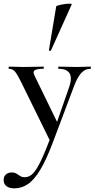

<svg xmlns="http://www.w3.org/2000/svg" viewBox="-58 -751 518 1052"><path d="M438 -386Q440 -386 440 -380Q440 -374 438 -374Q407 -374 385.5 -349Q364 -324 347 -277L232 28Q196 124 162.5 179.5Q129 235 94.5 258Q60 281 21 281Q-6 281 -22 269.5Q-38 258 -38 235Q-38 215 -25 204.5Q-12 194 5 194Q22 194 32.5 200.5Q43 207 52.5 213.5Q62 220 78 220Q103 220 123.5 198.5Q144 177 168 126Q192 75 225 -13L222 33L57 -303Q35 -347 22.5 -360.5Q10 -374 -9 -374Q-11 -374 -11 -380Q-11 -386 -9 -386Q10 -386 30.5 -385Q51 -384 70 -384Q105 -384 131.5 -385Q158 -386 179 -386Q182 -386 182 -380Q182 -374 179 -374Q145 -374 132.5 -366Q120 -358 132 -335L262 -68L231 -15L322 -277Q338 -325 323 -349.5Q308 -374 263 -374Q261 -374 261 -380Q261 -386 263 -386Q287 -386 308.5 -385Q330 -384 364 -384Q387 -384 402 -385Q417 -386 438 -386ZM221 -474Q220 -471 214.5 -472.5Q209 -474 210 -476L250 -716Q251 -719 264.5 -722.5Q278 -726 295 -728.5Q312 -731 324.5 -731Q337 -731 335 -727Z"/></svg>

Font: Cormorant SemiBold
Style: Regular
Weight: 600
Designer: Christian Thalmann (Catharsis Fonts)
Foundry: Catharsis Fonts
Version: Version 4.000